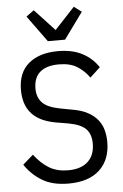

<svg xmlns="http://www.w3.org/2000/svg" viewBox="-61 -958 650 1013"><g transform="rotate(-5 264.0 -451.5)"><path d="M217 -746 116 -885 157 -915 263 -801 369 -915 409 -885 308 -746ZM261 12Q176 12 121 -21.5Q66 -55 31 -108L86 -156Q124 -107 165.5 -82.5Q207 -58 264 -58Q333 -58 369.5 -92Q406 -126 406 -187Q406 -237 379.5 -264.5Q353 -292 288 -304L217 -316Q170 -325 138.5 -342.5Q107 -360 88 -384.5Q69 -409 61 -439Q53 -469 53 -501Q53 -594 110 -641.5Q167 -689 265 -689Q341 -689 393.5 -661.5Q446 -634 478 -585L424 -535Q398 -572 360.5 -595.5Q323 -619 264 -619Q199 -619 164.5 -590Q130 -561 130 -502Q130 -457 156 -428.5Q182 -400 249 -387L318 -374Q364 -366 396 -348.5Q428 -331 447.5 -306.5Q467 -282 475 -252Q483 -222 483 -189Q483 -95 425.5 -41.5Q368 12 261 12Z"/></g></svg>

Font: PlemolJP
Style: Regular
Weight: 400
Monospace: yes
Version: v2.0.4; ttfautohint (v1.8.4.7-5d5b-dirty) -l 6 -r 45 -G 200 